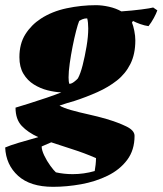

<svg xmlns="http://www.w3.org/2000/svg" viewBox="-52 -502 628 742"><path d="M153 220Q65 220 18 177.5Q-29 135 -32 68Q-14 60 21 49.5Q56 39 96 28Q56 10 32 -15.5Q8 -41 8 -86Q25 -91 58.5 -101.5Q92 -112 127.5 -124Q163 -136 185 -145Q160 -146 132 -153Q104 -160 79 -175.5Q54 -191 38.5 -217Q23 -243 23 -281Q23 -333 46 -369.5Q69 -406 106 -430Q149 -458 205.5 -470Q262 -482 319 -482Q342 -482 369 -476Q396 -470 417 -458Q460 -461 494.5 -465.5Q529 -470 540 -473L556 -462Q552 -450 542.5 -432.5Q533 -415 522 -401Q507 -403 490 -409Q473 -415 462 -421L458 -415Q463 -403 467 -383Q471 -363 471 -346Q471 -293 452 -255Q433 -217 400 -191Q367 -165 324.5 -146Q282 -127 236 -112Q222 -108 207 -103.5Q192 -99 178 -94Q193 -85 223 -76.5Q253 -68 289.5 -60Q326 -52 360 -42Q404 -29 436 -13.5Q468 2 468 23Q468 78 439.5 116Q411 154 364 177Q317 200 261.5 210Q206 220 153 220ZM216 -178Q224 -178 234 -185.5Q244 -193 249 -199Q259 -217 267.5 -250.5Q276 -284 282.5 -322.5Q289 -361 289 -392Q289 -403 288 -413.5Q287 -424 285 -431Q275 -431 267.5 -428Q260 -425 254 -421Q249 -409 242 -382Q235 -355 228.5 -322Q222 -289 217.5 -257Q213 -225 213 -203Q213 -186 216 -178ZM164 164Q195 171 229 171Q272 171 314 159Q316 149 317.5 134.5Q319 120 319 109Q273 89 228.5 75Q184 61 146 48L109 64Q109 78 119 99Q129 120 142.5 138.5Q156 157 164 164Z"/></svg>

Font: Labrada Black
Style: Italic
Weight: 900
Italic angle: -7°
Designer: Mercedes Jáuregui
Foundry: Omnibus-Type Team
Version: Version 1.000; ttfautohint (v1.8.4.7-5d5b)